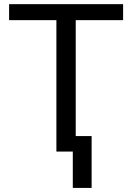

<svg xmlns="http://www.w3.org/2000/svg" viewBox="-20 -731 637 926"><path d="M573.7 -633.8H345.2V0H252V-633.8H23.9V-710.9H573.7ZM421.9 175.3H331.1V-74.7H421.9Z"/></svg>

Font: SteelSelectRoboto
Style: Roboto-Regular
Weight: 400
Designer: Google
Version: Version 2.137; 2017